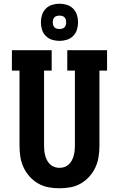

<svg xmlns="http://www.w3.org/2000/svg" viewBox="-20 -1005 640 1033"><path d="M300 8Q270 8 240.5 2.5Q211 -3 185 -18Q159 -33 139 -55.5Q119 -78 106.5 -105Q94 -132 89.5 -161.5Q85 -191 85 -221V-625H44V-735H258V-625H217V-221Q217 -207 218.5 -193.5Q220 -180 223.5 -167Q227 -154 233.5 -142Q240 -130 250 -120.5Q260 -111 273 -106.5Q286 -102 300 -102Q314 -102 327 -106.5Q340 -111 350 -120.5Q360 -130 366.5 -142Q373 -154 376.5 -167Q380 -180 381.5 -193.5Q383 -207 383 -221V-625H342V-735H556V-625H515V-221Q515 -191 510.5 -161.5Q506 -132 493.5 -105Q481 -78 461 -55.5Q441 -33 415 -18Q389 -3 359.5 2.5Q330 8 300 8ZM300 -785Q280 -785 260.5 -791Q241 -797 226.5 -811.5Q212 -826 206 -845.5Q200 -865 200 -885Q200 -905 206 -924.5Q212 -944 226.5 -958.5Q241 -973 260.5 -979Q280 -985 300 -985Q320 -985 339.5 -979Q359 -973 373.5 -958.5Q388 -944 394 -924.5Q400 -905 400 -885Q400 -865 394 -845.5Q388 -826 373.5 -811.5Q359 -797 339.5 -791Q320 -785 300 -785ZM300 -849Q307 -849 314.5 -851Q322 -853 327 -858Q332 -863 334 -870.5Q336 -878 336 -885Q336 -892 334 -899.5Q332 -907 327 -912Q322 -917 314.5 -919Q307 -921 300 -921Q293 -921 285.5 -919Q278 -917 273 -912Q268 -907 266 -899.5Q264 -892 264 -885Q264 -878 266 -870.5Q268 -863 273 -858Q278 -853 285.5 -851Q293 -849 300 -849Z"/></svg>

Font: Iosevka Etoile Extrabold
Style: Regular
Weight: 800
Designer: Belleve Invis
Foundry: Belleve Invis
Version: Version 22.1.2; ttfautohint (v1.8.4)